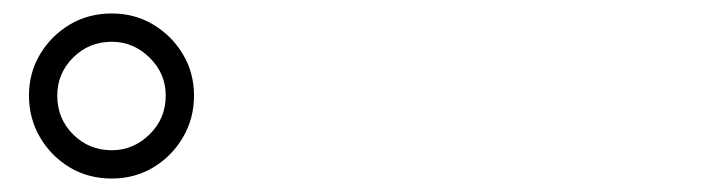

<svg xmlns="http://www.w3.org/2000/svg" viewBox="-20 -872 1040 285"><path d="M146 -607Q111 -607 83.5 -623.5Q56 -640 39.5 -668Q23 -696 23 -730Q23 -764 39.5 -791.5Q56 -819 83.5 -835.5Q111 -852 146 -852Q180 -852 207.5 -835.5Q235 -819 251.5 -791.5Q268 -764 268 -730Q268 -696 251.5 -668Q235 -640 207.5 -623.5Q180 -607 146 -607ZM146 -649Q178 -649 202 -672.5Q226 -696 226 -730Q226 -763 202 -786.5Q178 -810 146 -810Q112 -810 88.5 -786.5Q65 -763 65 -730Q65 -696 88.5 -672.5Q112 -649 146 -649Z"/></svg>

Font: Noto Serif TC
Style: Bold
Weight: 700
Designer: Ryoko NISHIZUKA 西塚涼子 (kana & ideographs); Frank Grießhammer (Latin, Greek & Cyrillic); Wenlong ZHANG 张文龙 (bopomofo); San
Foundry: Adobe
Version: Version 2.002-H1;hotconv 1.1.0;makeotfexe 2.6.0